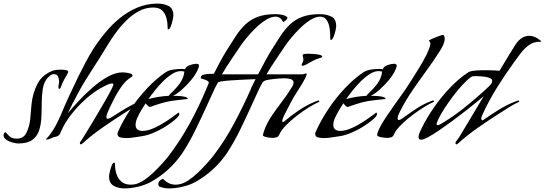

<svg xmlns="http://www.w3.org/2000/svg" viewBox="-70 -768 3042 1072"><path d="M32 33Q20 33 0.5 28Q-19 23 -34.5 12.5Q-50 2 -50 -13Q-50 -18 -47.5 -23.5Q-45 -29 -40 -29Q-36 -29 -29.5 -20Q-23 -11 -10.5 -2.5Q2 6 23 6Q63 6 78 -28Q95 -62 99 -105.5Q103 -149 106 -186Q112 -247 139 -299.5Q166 -352 227 -374Q235 -377 248.5 -378Q262 -379 270 -379Q275 -379 284.5 -378.5Q294 -378 302.5 -375.5Q311 -373 311 -366Q311 -363 307 -357Q297 -339 287.5 -322Q278 -305 271 -285Q270 -282 268 -277Q266 -272 261 -272Q258 -272 257 -275.5Q256 -279 256 -281Q256 -289 258 -297Q260 -305 260 -313Q260 -327 254 -340.5Q248 -354 231 -354Q220 -354 210 -346Q200 -338 193 -330Q174 -306 168.5 -269.5Q163 -233 163 -192.5Q163 -152 161 -112Q159 -72 148 -39Q137 -6 110 13.5Q83 33 32 33Z M383 38Q376 38 376 29Q376 27 377.5 25Q379 23 380 21Q386 14 401 -10.5Q416 -35 437 -69.5Q458 -104 480 -141.5Q502 -179 521 -212Q540 -245 551.5 -268Q563 -291 563 -295Q563 -302 555 -302Q543 -302 524 -292.5Q505 -283 494 -277Q451 -253 407.5 -214Q364 -175 328 -129Q292 -83 272 -37Q268 -28 265 -21Q262 -14 253 -9Q246 -5 237 -3.5Q228 -2 220 2Q213 5 206 8Q199 11 191 11Q187 11 187 10Q187 9 187.5 9Q188 9 188 8Q193 2 198 -3Q203 -8 207 -14Q227 -40 242 -68.5Q257 -97 270 -127Q293 -183 318.5 -237.5Q344 -292 370 -346Q389 -384 408.5 -421Q428 -458 450 -493Q480 -540 517.5 -585.5Q555 -631 600 -667.5Q645 -704 698 -726Q751 -748 811 -748Q845 -748 871.5 -734.5Q898 -721 898 -681Q898 -675 894 -656Q890 -637 883.5 -620.5Q877 -604 869 -604Q866 -604 866 -612Q866 -640 859.5 -666Q853 -692 836 -709Q819 -726 785 -726Q743 -726 705 -705.5Q667 -685 634.5 -652.5Q602 -620 575.5 -583.5Q549 -547 530 -515Q482 -436 431.5 -358.5Q381 -281 340 -198L345 -208Q341 -198 336 -192L333 -186Q333 -184 332 -183Q331 -182 332 -183L333 -186Q334 -187 334 -188L332 -183L308 -135Q332 -164 367.5 -202.5Q403 -241 445.5 -278Q488 -315 531.5 -339.5Q575 -364 615 -364Q620 -364 633.5 -362.5Q647 -361 658.5 -357Q670 -353 670 -347Q670 -342 662.5 -337Q655 -332 652 -330Q631 -316 609.5 -286.5Q588 -257 571 -224Q554 -191 543 -168Q539 -158 531.5 -141.5Q524 -125 524 -114Q524 -105 532 -105Q539 -105 548 -110.5Q557 -116 562 -119Q597 -142 633 -163.5Q669 -185 708 -201Q710 -201 717.5 -204Q725 -207 726 -207Q732 -207 732 -200Q703 -187 675 -169Q647 -151 620 -134Q560 -96 500 -54Q440 -12 387 36Q385 38 383 38Z M632 3Q621 3 603.5 -0.5Q586 -4 586 -20Q586 -29 591 -37Q618 -97 659 -158.5Q700 -220 750 -273.5Q800 -327 854 -364Q871 -375 894.5 -379Q918 -383 937 -383Q944 -383 950.5 -383Q957 -383 963 -381Q968 -397 990 -404.5Q1012 -412 1026 -412Q1041 -412 1041 -401Q1041 -394 1037 -386Q1033 -378 1031 -372Q1021 -350 997.5 -321.5Q974 -293 946 -268Q918 -243 896 -233Q903 -233 921.5 -232.5Q940 -232 958 -228.5Q976 -225 979 -217Q978 -215 975 -215Q943 -211 912.5 -208Q882 -205 850 -197Q836 -193 822 -189Q808 -185 794 -180L769 -171Q761 -171 754.5 -178Q748 -185 743 -191Q733 -176 720 -154.5Q707 -133 697 -111Q687 -89 687 -71Q687 -53 698 -45Q709 -37 725 -37Q755 -37 792 -54Q829 -71 864 -94.5Q899 -118 922 -136Q925 -139 927 -139Q931 -139 931 -132Q931 -125 924 -116Q903 -94 868 -70.5Q833 -47 795 -30Q757 -13 725 -8Q702 -5 679 -1Q656 3 632 3ZM759 -215Q814 -230 872 -233Q875 -238 880.5 -243.5Q886 -249 890 -253Q915 -276 935 -304Q955 -332 959 -365L960 -367Q960 -369 951 -370Q942 -371 940 -371Q916 -371 889.5 -354Q863 -337 838 -311.5Q813 -286 792.5 -260Q772 -234 759 -215Z M625 284Q591 284 565 269.5Q539 255 539 217Q539 210 543 191.5Q547 173 553.5 156.5Q560 140 568 140Q571 140 571.5 144Q572 148 572 150Q572 178 580.5 204Q589 230 608.5 246.5Q628 263 660 263Q666 263 671.5 262.5Q677 262 682 261Q705 257 732.5 239Q760 221 786.5 195.5Q813 170 836 144.5Q859 119 873 101Q936 18 988 -76.5Q1040 -171 1080 -267L1096 -305Q1096 -312 1087.5 -317Q1079 -322 1069 -325Q1059 -328 1054 -329Q1051 -331 1051 -335Q1051 -347 1066.5 -351Q1082 -355 1099.5 -355.5Q1117 -356 1124 -356Q1140 -388 1157.5 -420.5Q1175 -453 1194 -484Q1222 -529 1246.5 -566.5Q1271 -604 1300 -631.5Q1329 -659 1369 -674Q1409 -689 1467 -689Q1487 -689 1504.5 -685.5Q1522 -682 1535 -672Q1535 -662 1525.5 -654Q1516 -646 1510 -646Q1504 -659 1494 -667Q1484 -675 1468 -675Q1444 -675 1415.5 -657.5Q1387 -640 1360 -614Q1333 -588 1310.5 -561Q1288 -534 1275 -515Q1248 -475 1221 -435Q1194 -395 1169 -353H1371Q1391 -391 1411.5 -429Q1432 -467 1443 -484Q1471 -529 1495.5 -566.5Q1520 -604 1549 -631.5Q1578 -659 1618 -674Q1658 -689 1716 -689Q1751 -689 1779 -676Q1807 -663 1807 -622Q1807 -615 1803 -596.5Q1799 -578 1792 -561.5Q1785 -545 1777 -545Q1774 -545 1774 -554Q1774 -567 1773 -587.5Q1772 -608 1766.5 -628Q1761 -648 1749.5 -661.5Q1738 -675 1717 -675Q1693 -675 1664.5 -657.5Q1636 -640 1609 -614Q1582 -588 1559.5 -561Q1537 -534 1524 -515Q1497 -475 1470 -435Q1443 -395 1418 -353H1620Q1635 -358 1639 -358Q1642 -358 1642 -354Q1642 -347 1635 -333Q1628 -319 1618 -302.5Q1608 -286 1599.5 -272.5Q1591 -259 1587 -253Q1567 -222 1550 -189Q1533 -156 1516 -123Q1513 -116 1509.5 -107.5Q1506 -99 1506 -92Q1506 -86 1509 -86Q1511 -86 1514 -88Q1517 -90 1518 -91Q1553 -121 1598 -151.5Q1643 -182 1686 -199Q1688 -200 1697 -203.5Q1706 -207 1707 -207Q1713 -207 1713 -200Q1688 -189 1654.5 -168.5Q1621 -148 1587.5 -122Q1554 -96 1527 -68.5Q1500 -41 1489 -16Q1484 -4 1472.5 -1Q1461 2 1450 2Q1446 2 1433.5 0.5Q1421 -1 1409.5 -4.5Q1398 -8 1398 -13Q1398 -16 1400.5 -24.5Q1403 -33 1404 -36Q1419 -79 1446 -119.5Q1473 -160 1503.5 -199.5Q1534 -239 1557 -277Q1562 -284 1565.5 -291.5Q1569 -299 1569 -307Q1569 -321 1554 -326Q1539 -331 1517 -331Q1502 -331 1485 -329.5Q1468 -328 1452 -326Q1440 -325 1420.5 -321Q1401 -317 1395 -306Q1380 -280 1364 -243.5Q1348 -207 1334 -178Q1303 -110 1270.5 -43Q1238 24 1197 87Q1128 188 1021 248Q990 265 949.5 274.5Q909 284 874 284Q841 284 817 272Q814 266 814 261Q814 247 825.5 238Q837 229 842 232Q872 263 909 263Q915 263 920.5 262.5Q926 262 931 261Q954 257 981.5 239Q1009 221 1035.5 195.5Q1062 170 1085 144.5Q1108 119 1122 101Q1185 18 1236 -77Q1287 -172 1329 -267Q1331 -275 1339 -290.5Q1347 -306 1357 -326Q1350 -326 1327.5 -325Q1305 -324 1275.5 -322.5Q1246 -321 1217 -319Q1188 -317 1168 -314Q1148 -311 1146 -306Q1131 -280 1115 -243.5Q1099 -207 1085 -178Q1054 -110 1021.5 -43Q989 24 948 87Q879 188 772 248Q741 265 700.5 274.5Q660 284 625 284ZM1620 -401Q1614 -401 1614 -405Q1614 -410 1619 -418Q1624 -426 1624 -437Q1624 -443 1622 -448.5Q1620 -454 1620 -459Q1620 -466 1633.5 -467Q1647 -468 1651 -468Q1657 -468 1676 -467Q1695 -466 1712 -462.5Q1729 -459 1729 -452Q1729 -450 1726.5 -448.5Q1724 -447 1722 -446Q1711 -442 1701 -439Q1691 -436 1680 -430Q1674 -427 1662 -420Q1650 -413 1638 -407Q1626 -401 1620 -401Z M1736 3Q1725 3 1707.5 -0.5Q1690 -4 1690 -20Q1690 -29 1695 -37Q1722 -97 1763 -158.5Q1804 -220 1854 -273.5Q1904 -327 1958 -364Q1975 -375 1998.5 -379Q2022 -383 2041 -383Q2048 -383 2054.5 -383Q2061 -383 2067 -381Q2072 -397 2094 -404.5Q2116 -412 2130 -412Q2145 -412 2145 -401Q2145 -394 2141 -386Q2137 -378 2135 -372Q2125 -350 2101.5 -321.5Q2078 -293 2050 -268Q2022 -243 2000 -233Q2007 -233 2025.5 -232.5Q2044 -232 2062 -228.5Q2080 -225 2083 -217Q2082 -215 2079 -215Q2047 -211 2016.5 -208Q1986 -205 1954 -197Q1940 -193 1926 -189Q1912 -185 1898 -180L1873 -171Q1865 -171 1858.5 -178Q1852 -185 1847 -191Q1837 -176 1824 -154.5Q1811 -133 1801 -111Q1791 -89 1791 -71Q1791 -53 1802 -45Q1813 -37 1829 -37Q1859 -37 1896 -54Q1933 -71 1968 -94.5Q2003 -118 2026 -136Q2029 -139 2031 -139Q2035 -139 2035 -132Q2035 -125 2028 -116Q2007 -94 1972 -70.5Q1937 -47 1899 -30Q1861 -13 1829 -8Q1806 -5 1783 -1Q1760 3 1736 3ZM1863 -215Q1918 -230 1976 -233Q1979 -238 1984.5 -243.5Q1990 -249 1994 -253Q2019 -276 2039 -304Q2059 -332 2063 -365L2064 -367Q2064 -369 2055 -370Q2046 -371 2044 -371Q2020 -371 1993.5 -354Q1967 -337 1942 -311.5Q1917 -286 1896.5 -260Q1876 -234 1863 -215Z M2089 2Q2086 2 2073 0.5Q2060 -1 2048 -4.5Q2036 -8 2036 -13Q2036 -27 2049 -53Q2062 -79 2083 -110.5Q2104 -142 2126 -173.5Q2148 -205 2167 -231Q2186 -257 2196 -272Q2209 -292 2230 -324.5Q2251 -357 2273 -393.5Q2295 -430 2311.5 -463Q2328 -496 2332 -517Q2333 -519 2333 -523Q2333 -533 2329 -535Q2325 -537 2325 -541Q2325 -543 2335.5 -548Q2346 -553 2360 -558.5Q2374 -564 2386.5 -568.5Q2399 -573 2403 -573Q2409 -573 2411 -565Q2413 -557 2413 -553Q2413 -536 2404.5 -517.5Q2396 -499 2387 -485Q2351 -428 2311 -373.5Q2271 -319 2233 -263.5Q2195 -208 2164 -147Q2160 -140 2155 -128Q2150 -116 2150 -107Q2150 -98 2157 -98Q2163 -98 2170.5 -103Q2178 -108 2182 -111Q2218 -137 2255 -161.5Q2292 -186 2333 -202Q2334 -202 2340 -204.5Q2346 -207 2347 -207Q2353 -207 2353 -200Q2330 -190 2300 -171.5Q2270 -153 2239.5 -130.5Q2209 -108 2183.5 -84.5Q2158 -61 2143 -41Q2139 -35 2135.5 -29Q2132 -23 2129 -16Q2124 -4 2112.5 -1Q2101 2 2089 2Z M2480 38Q2473 38 2473 29Q2473 25 2477 21Q2494 0 2507 -24Q2538 -76 2569 -127.5Q2600 -179 2631 -231Q2618 -220 2591 -198Q2564 -176 2529 -148.5Q2494 -121 2456 -93Q2418 -65 2383 -41Q2348 -17 2321 -2.5Q2294 12 2281 12Q2267 12 2267 -3Q2267 -14 2273 -28Q2279 -42 2284 -52Q2312 -109 2352.5 -167.5Q2393 -226 2442 -277.5Q2491 -329 2544 -364Q2553 -370 2571 -372.5Q2589 -375 2608.5 -375.5Q2628 -376 2638 -376Q2679 -376 2719 -373Q2733 -396 2747 -419.5Q2761 -443 2775 -466Q2789 -489 2807.5 -518Q2826 -547 2851 -560Q2867 -568 2883 -568Q2901 -568 2917 -561Q2933 -554 2946 -543Q2947 -542 2949.5 -540Q2952 -538 2952 -536Q2952 -535 2948.5 -535Q2945 -535 2944 -535Q2909 -535 2883 -516Q2857 -497 2837 -470.5Q2817 -444 2799 -419Q2749 -350 2703 -276Q2657 -202 2622 -124Q2617 -114 2617 -106Q2617 -103 2618.5 -99.5Q2620 -96 2624 -96Q2627 -96 2630 -99Q2671 -128 2714.5 -155Q2758 -182 2804 -200Q2806 -201 2814 -204Q2822 -207 2823 -207Q2829 -207 2829 -200Q2800 -187 2772 -169Q2744 -151 2717 -134Q2657 -96 2597 -54Q2537 -12 2484 36Q2482 38 2480 38ZM2373 -69Q2379 -69 2388 -74Q2397 -79 2402 -82Q2466 -121 2524.5 -168Q2583 -215 2638 -265Q2646 -273 2662 -288Q2678 -303 2678 -316Q2678 -329 2659.5 -334.5Q2641 -340 2619.5 -341.5Q2598 -343 2588 -343Q2582 -343 2573.5 -342.5Q2565 -342 2560 -338Q2538 -322 2511.5 -293.5Q2485 -265 2459.5 -231Q2434 -197 2412.5 -164Q2391 -131 2379 -106Q2377 -100 2372.5 -91Q2368 -82 2368 -75Q2368 -69 2373 -69Z"/></svg>

Font: My Soul
Style: Regular
Weight: 400
Designer: Robert E. Leuschke
Foundry: Robert E. Leuschke
Version: Version 1.010; ttfautohint (v1.8.4.7-5d5b)